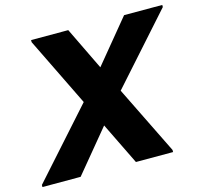

<svg xmlns="http://www.w3.org/2000/svg" viewBox="-134 -837 1017 954"><g transform="rotate(-15 374.5 -360.0)"><path d="M-30 0V-10.8L338 -422.8L582.8 -720H779.2V-709.2L416.4 -302.4L166.4 0ZM450.8 0 310.4 -287.6 104.4 -709.2V-720H295.6L438.8 -424L642 -10.8V0Z"/></g></svg>

Font: Kufam
Style: Italic
Weight: 400
Italic angle: -11°
Designer: Artur Schmal
Foundry: Original Type
Version: Version 1.301; ttfautohint (v1.8.3)